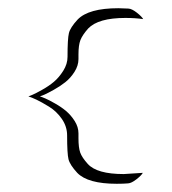

<svg xmlns="http://www.w3.org/2000/svg" viewBox="-20 -631 422 472"><path d="M146 -491.2Q146 -535.6 149.4 -549.6Q152.8 -563.5 170.9 -583Q197.8 -610.8 271 -610.8L295.9 -609.9Q304.2 -609.4 316.4 -599.9Q328.6 -590.3 332 -584Q313 -586.9 288.1 -586.9Q221.7 -586.9 196.8 -561Q182.6 -544.9 177.7 -532.5Q172.9 -520 172.9 -497.1V-486.8V-485.8Q172.9 -469.7 163.1 -454.3Q153.3 -439 140.6 -429Q127.9 -418.9 112.5 -410.4Q97.2 -401.9 89.4 -398.4Q81.5 -395 78.1 -394Q83 -392.6 91.6 -388.9Q100.1 -385.3 115.2 -376.7Q130.4 -368.2 142.3 -358.2Q154.3 -348.1 163.6 -333.5Q172.9 -318.8 172.9 -303.2V-301.8V-291Q172.9 -268.1 177.2 -255.9Q181.6 -243.7 195.8 -228Q218.3 -203.1 284.2 -203.1L331.1 -206.1Q327.6 -199.7 315.4 -190.2Q303.2 -180.7 294.9 -180.2Q283.2 -179.2 267.1 -179.2Q195.8 -179.2 169.9 -206.1Q151.9 -225.6 148.4 -239.5Q145 -253.4 145 -297.9Q145 -319.8 132.1 -338.6Q119.1 -357.4 100.3 -368.9Q81.5 -380.4 69.6 -386Q57.6 -391.6 49.8 -394Q53.7 -395.5 60.3 -398.2Q66.9 -400.9 83.5 -410.2Q100.1 -419.4 112.5 -429.9Q125 -440.4 135.5 -457Q146 -473.6 146 -491.2Z"/></svg>

Font: Anticva
Style: Regular
Weight: 400
Version: Version 1.000